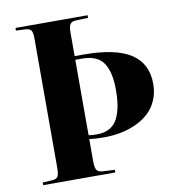

<svg xmlns="http://www.w3.org/2000/svg" viewBox="-82 -804 815 878"><g transform="rotate(-10 326.0 -365.0)"><path d="M47.9 0V-12.2L94.2 -15.1Q112.8 -16.6 118.9 -27.3Q125 -38.1 125 -68.8V-668Q125 -694.8 118.4 -704.6Q111.8 -714.4 91.8 -715.8L47.9 -717.8V-730H382.8V-717.8L326.2 -715.8Q306.6 -715.3 299.3 -704.3Q292 -693.4 292 -666V-556.2H335Q481.4 -556.2 552.7 -510Q624 -463.9 624 -369.1Q624 -327.1 608.9 -293Q593.8 -258.8 568.4 -235.6Q543 -212.4 508.8 -196.8Q474.6 -181.2 437.5 -174.1Q400.4 -167 360.8 -167Q320.3 -167 292 -170.9V-65.9Q292 -37.6 299.6 -26.9Q307.1 -16.1 327.1 -15.1L382.8 -12.2V0ZM292 -189Q305.2 -186 331.1 -186Q366.2 -186 390.6 -200.2Q415 -214.4 427.7 -241Q440.4 -267.6 445.8 -299.1Q451.2 -330.6 451.2 -372.1Q451.2 -455.1 422.6 -497.1Q394 -539.1 323.2 -539.1H292Z"/></g></svg>

Font: Display Regular
Style: Bold
Weight: 700
Designer: Latin by Veronika Burian and Jose Scaglione. Greek by Irene Vlachou. Cyrillic by Vera Evstafieva.
Foundry: TypeTogether
Version: Version 3.002